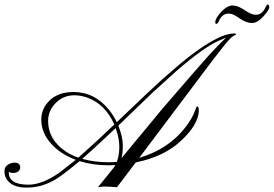

<svg xmlns="http://www.w3.org/2000/svg" viewBox="-118 -835 1222 857"><path d="M369.1 -110.8Q386.2 -110.8 403.3 -112.3Q414.6 -141.6 414.6 -179.7Q414.6 -217.8 398.4 -263.2Q288.6 -159.7 249 -126Q302.7 -110.8 369.1 -110.8ZM213.9 -409.7Q165 -409.7 130.9 -375.5Q96.7 -341.3 96.7 -294.9Q96.7 -213.4 172.9 -160.6Q198.2 -143.1 231.9 -131.3Q327.1 -216.3 392.1 -279.3Q351.6 -371.6 268.6 -400.4Q240.2 -409.7 213.9 -409.7ZM424.3 -128.9 605.5 -348.1Q784.7 -556.6 827.6 -602.5Q870.6 -648.4 891.1 -667L858.4 -653.3Q792.5 -624.5 669.9 -518.6L567.4 -425.8L410.2 -274.4Q430.2 -223.1 430.2 -186.5Q430.2 -149.9 424.3 -128.9ZM366.2 -97.2Q296.9 -97.2 237.3 -115.7Q168.9 -59.1 134.8 -37.1Q71.3 2.4 1 2.4Q-69.3 2.4 -91.8 -41Q-98.1 -54.2 -98.1 -71.8Q-98.1 -89.4 -84 -99.1Q-69.8 -108.9 -52.2 -108.9Q-27.8 -108.9 -27.8 -86.9Q-28.3 -77.1 -36.1 -70.3Q-43.9 -63.5 -57.6 -63Q-71.3 -63 -78.6 -67.9V-64.5Q-78.6 -10.7 9.3 -10.7Q70.3 -10.7 147.5 -64.5L220.2 -121.6Q151.4 -147.5 110.4 -193.4Q69.3 -239.3 66.4 -293.5Q63.5 -347.2 102.5 -385.7Q141.6 -424.3 210 -424.3Q305.2 -424.3 370.1 -342.8Q389.6 -317.9 403.3 -289.6Q560.1 -439.9 608.4 -482.9L688.5 -552.2Q850.6 -685.5 927.2 -685.5Q936 -685.5 936 -682.6Q936 -679.7 925.3 -675.3Q914.6 -671.4 881.8 -630.9L834 -569.8L503.4 -130.4Q639.6 -170.9 715.8 -275.4Q740.2 -308.6 750 -335Q759.8 -361.3 761.7 -360.8Q763.7 -360.4 766.6 -356.4Q769.5 -352.5 769.5 -338.9Q766.1 -278.3 692.9 -209.5Q618.2 -136.7 487.8 -109.9L404.3 0.5L373 -1.5Q357.4 -2.4 348.6 -2.4Q339.8 -2.4 333 -1.5L319.3 0.5L391.6 -88.9Q393.1 -91.8 394.5 -93.8Q396 -95.7 397 -98.1Q381.3 -97.2 366.2 -97.2ZM842.8 -735.4Q842.8 -753.9 869.6 -782.2Q896.5 -810.5 919.9 -810.5Q943.4 -810.5 973.6 -790Q1003.4 -769.5 1023.9 -769Q1053.7 -769 1068.8 -806.2Q1073.7 -814.9 1077.1 -814.9Q1084 -814.5 1084 -802.7Q1084 -791 1057.6 -761.7Q1031.2 -732.4 1006.8 -732.4Q982.4 -732.4 957 -749.5Q931.6 -766.6 921.9 -770.5Q912.1 -774.4 902.8 -774.4Q871.6 -774.4 856.9 -736.3Q852.5 -728.5 847.7 -728.5Q842.8 -728.5 842.8 -735.4Z"/></svg>

Font: PinyonScript
Style: Regular
Weight: 400
Designer: Nicole Fally
Foundry: Nicole Fally
Version: Version 1.005